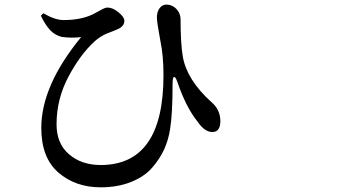

<svg xmlns="http://www.w3.org/2000/svg" viewBox="-20 -757 1540 824"><path d="M245.1 -598.6Q216.8 -605.5 196.3 -626.5Q175.8 -647.5 155.3 -689.5L166 -700.2Q215.8 -670.9 252.9 -670.9Q337.9 -670.9 392.6 -703.1Q400.4 -707 408.7 -711.9Q417 -716.8 421.4 -718.8Q425.8 -720.7 431.2 -722.7Q436.5 -724.6 441.4 -724.6Q463.9 -724.6 488.8 -704.1Q513.7 -683.6 513.7 -668Q513.7 -643.6 483.4 -630.9Q477.5 -627.9 461.9 -622.1Q446.3 -616.2 436.5 -612.3Q426.8 -608.4 412.6 -599.6Q398.4 -590.8 386.7 -580.1Q325.2 -524.4 273.9 -428.2Q222.7 -332 222.7 -223.6Q222.7 -140.6 276.4 -94.7Q330.1 -48.8 412.1 -48.8Q681.6 -48.8 681.6 -433.6Q681.6 -518.6 668.9 -578.1Q653.3 -662.1 653.3 -681.6Q653.3 -707 665.5 -722.7Q677.7 -738.3 696.3 -737.3Q720.7 -736.3 737.8 -717.8Q754.9 -699.2 754.9 -673.8Q754.9 -570.3 764.6 -513.7Q782.2 -414.1 886.7 -319.3Q924.8 -288.1 925.8 -238.3Q925.8 -190.4 891.6 -190.4Q858.4 -190.4 829.1 -233.4Q778.3 -295.9 741.2 -405.3Q736.3 -419.9 731.4 -424.8Q726.6 -429.7 723.6 -423.3Q720.7 -417 720.7 -401.4Q720.7 -267.6 710 -203.1Q703.1 -157.2 684.6 -116.2Q666 -75.2 632.8 -37.1Q599.6 1 542.5 23.9Q485.4 46.9 412.1 46.9Q303.7 46.9 230.5 -16.6Q157.2 -80.1 157.2 -208Q157.2 -389.6 328.1 -597.7Q287.1 -592.8 245.1 -598.6Z"/></svg>

Font: Bpmf Zihi Serif SemiBold
Style: SemiBold
Weight: 600
Foundry: But Ko
Version: Version 1.320